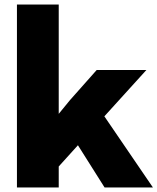

<svg xmlns="http://www.w3.org/2000/svg" viewBox="-20 -780 697 850"><path d="M240 -276 290 -337 408 -470H628L442 -265L657 50H443L325 -137L240 -43V50H55V-760H240Z"/></svg>

Font: OA Gothic ExtraBold
Style: Regular
Weight: 800
Designer: Choi Chi-young, Lee Jaesang, Lee Juhyun, Han Dohee
Foundry: DDUNGSANG CORP.
Version: Version 1.000;Build 20210203